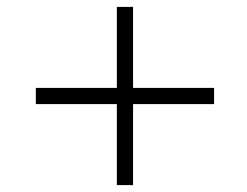

<svg xmlns="http://www.w3.org/2000/svg" viewBox="-20 -544 716 557"><path d="M319 -7V-242H84V-289H319V-524H366V-289H601V-242H366V-7Z"/></svg>

Font: Ancizar Serif Light
Style: Italic
Weight: 300
Italic angle: -4°
Designer: Cesar Puertas, Viviana Monsalve, Julian Moncada, Julian Prieto, Jose Castro, Felipe Aragon, Mariel Hernandez, Sara Alarc
Version: Version 8.100